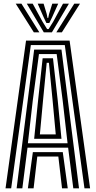

<svg xmlns="http://www.w3.org/2000/svg" viewBox="-20 -1020 518 1040"><path d="M10 0 121 -800H357L468 0H437.5L331 -775.8H147L40.5 0ZM70 0 165 -751.2H313L408 0H377L349 -220H129L101 0ZM131 -244H346L319.5 -475.2L287 -727H191L157.5 -475.2ZM165 -268 186.2 -475.2 211 -704.5H267L292.8 -475.2L313 -268ZM196 -292H282L265 -475.2L245 -680H233L213 -475.2ZM131 0 158 -196H320L347 0H316L296 -172H182L162 0ZM65.2 -1000H96.2L193.2 -845H163.2ZM125.2 -1000H157.2L210 -903.2L235.2 -862.5H243.2L268.5 -903L321.2 -1000H353.2L261.2 -845H217.2ZM184.2 -1000H216.2L233 -944.5L237.2 -922.8H241.2L245.8 -944.5L263.2 -1000H295.2L263 -928.2L247.2 -895.5H231.2L215.8 -928.2ZM382.2 -1000H413.2L315.2 -845H285.2Z"/></svg>

Font: Big Shoulders Inline Display Black
Style: Regular
Weight: 900
Designer: Patric King
Foundry: XO Type Co
Version: Version 1.000